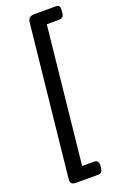

<svg xmlns="http://www.w3.org/2000/svg" viewBox="-171 -819 649 1007"><g transform="rotate(-20 153.0 -315.0)"><path d="M68 138Q50 138 43.5 130.5Q37 123 38 106L127 -735Q130 -768 163 -768H283Q296 -768 302 -762Q308 -756 306 -738L305 -726Q304 -709 296.5 -702.5Q289 -696 275 -696H208L128 66H195Q205 66 212.5 72Q220 78 219 94L218 108Q216 125 209 131.5Q202 138 192 138Z"/></g></svg>

Font: Asap Medium
Style: Italic
Weight: 500
Italic angle: -6°
Designer: Pablo Cosgaya
Foundry: Omnibus-Type
Version: Version 3.001; ttfautohint (v1.8.3)